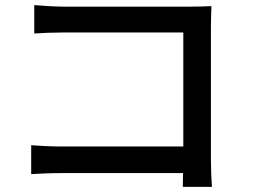

<svg xmlns="http://www.w3.org/2000/svg" viewBox="-20 -716 990 751"><path d="M102 -35C131 -37 181 -39 222 -39H696C696 -18 695 1 695 15H809C807 -7 805 -56 805 -91V-608C805 -634 806 -670 807 -692C789 -691 754 -690 727 -690H230C197 -690 149 -693 114 -696V-585C140 -587 191 -589 230 -589H697V-143H218C175 -143 131 -146 102 -148Z"/></svg>

Font: GenEiGothic-pro-SemiBold
Style: Regular
Weight: 500
Designer: Ryoko NISHIZUKA (kana & ideographs); Paul D. Hunt (Latin, Greek & Cyrillic); Wenlong ZHANG (bopomofo); Sandoll Communica
Foundry: Adobe Systems Incorporated; o_tamon
Version: Version 1.000.140830